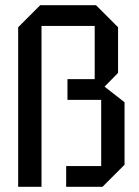

<svg xmlns="http://www.w3.org/2000/svg" viewBox="-20 -720 535 740"><path d="M435 -615V-439L383 -386L460 -326V-85L375 0H235V-80H370V-335H240V-415H345V-620H140V0H50V-615L135 -700H350Z"/></svg>

Font: Tektur SemiCondensed
Style: Regular
Weight: 400
Width: 4
Designer: Adam Jagosz
Foundry: Adam Jagosz
Version: Version 1.005;gftools[0.9.30]